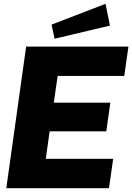

<svg xmlns="http://www.w3.org/2000/svg" viewBox="-20 -986 693 1006"><path d="M117 -742H653L631 -588H282L262 -448H558L537 -298H240L220 -154H573L551 0H13ZM556 -852 266 -783 250 -857 533 -966Z"/></svg>

Font: Morrison ExtraBold
Style: Regular
Weight: 800
Designer: Pablo Impallari, Rodrigo Fuenzalida (Modified by Dan O. Williams)
Version: Version 0.03;June 6, 2019;FontCreator 11.5.0.2425 64-bit; tt